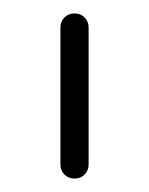

<svg xmlns="http://www.w3.org/2000/svg" viewBox="-20 -729 222 286"><path d="M70 -484V-688Q70 -697 76 -703Q82 -709 91 -709Q100 -709 106 -703Q112 -697 112 -688V-484Q112 -475 106 -469Q100 -463 91 -463Q82 -463 76 -469Q70 -475 70 -484Z"/></svg>

Font: Jura Light
Style: Regular
Weight: 300
Designer: Daniel Johnson, Alexei Vanyashin
Foundry: Daniel Johnson
Version: Version 5.103